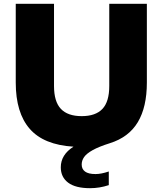

<svg xmlns="http://www.w3.org/2000/svg" viewBox="-20 -760 852 1006"><path d="M749.5 -740V-327.5Q749.5 -199 702 -119.8Q654.5 -40.5 555 -9.5Q498 8.5 465.8 26.5Q433.5 44.5 420.8 62.8Q408 81 408 102Q408 126 425.8 139Q443.5 152 480.5 152Q510 152 550 138.5V210Q502 226 452 226Q375.5 226 337 197Q298.5 168 298.5 116.5Q298.5 51 365 8.5Q209 -1 135.8 -85Q62.5 -169 62.5 -327.5V-740H263V-309.5Q263 -227.5 299 -189.5Q335 -151.5 408 -151.5Q481 -151.5 516.8 -189.5Q552.5 -227.5 552.5 -309.5V-740Z"/></svg>

Font: Encode Sans Semi Expanded ExBd
Style: Regular
Weight: 800
Width: 6
Designer: Multiple Designers
Foundry: Impallari Type
Version: Version 2.000